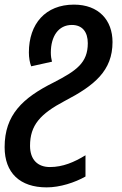

<svg xmlns="http://www.w3.org/2000/svg" viewBox="-59 -571 526 831"><path d="M143 240C201 240 265 219 311 193V101C262 131 213 152 157 152C104 152 71 120 71 60C71 -29 115 -78 221 -134C350 -201 428 -265 428 -389C428 -483 369 -551 261 -551C138 -551 66 -468 66 -344C66 -321 70 -299 76 -284L166 -304C163 -316 161 -329 161 -343C161 -414 194 -463 252 -463C298 -463 321 -432 321 -384C321 -299 272 -265 173 -214C39 -147 -39 -74 -39 66C-39 177 27 240 143 240Z"/></svg>

Font: Noto Sans Display SemiCondensed Medium
Style: Italic
Weight: 500
Width: 4
Italic angle: -12°
Designer: Monotype Design Team
Foundry: Monotype Imaging Inc.
Version: Version 1.900